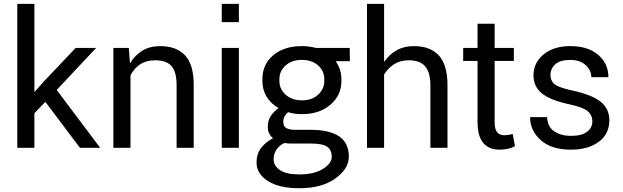

<svg xmlns="http://www.w3.org/2000/svg" viewBox="-20 -782 3296 1016"><path d="M510 0H403L220 -243L162 -182.5V0H71.5V-761.5H162V-294.5L214.5 -353.5L380.5 -528.5H489L280 -306Z M1005 0H914.5V-331.5Q914.5 -401 888 -432Q861.5 -463 800 -463Q754 -463 721.8 -441.5Q689.5 -420 670.5 -383.5V0H580V-528.5H661.5L667.5 -449L669 -448.5Q694 -489.5 733.2 -513.8Q772.5 -538 827 -538Q913.5 -538 959.2 -489.2Q1005 -440.5 1005 -333.5Z M1244 -665H1153.5V-761.5H1244ZM1244 0H1153.5V-528.5H1244Z M1458.5 -352.5Q1458.5 -311 1491.5 -281Q1524.5 -251 1578.5 -251Q1630.5 -251 1663.2 -281Q1696 -311 1696 -352.5V-363.5Q1696 -406.5 1663.2 -435.8Q1630.5 -465 1577.5 -465Q1524 -465 1491.2 -435.5Q1458.5 -406 1458.5 -363.5ZM1523.5 -22.5Q1513 -22.5 1504 -23Q1495 -23.5 1485.5 -25.5Q1459.5 -14 1443.8 8.5Q1428 31 1428 61Q1428 96 1462 118.5Q1496 141 1564 141Q1642 141 1688.8 111.8Q1735.5 82.5 1735.5 48Q1735.5 11.5 1711.2 -5.5Q1687 -22.5 1625 -22.5ZM1831.5 -458H1756.5Q1771 -437 1778.8 -413.5Q1786.5 -390 1786.5 -363.5V-352.5Q1786.5 -278 1728.5 -228Q1670.5 -178 1578.5 -178Q1557.5 -178 1539.5 -180.5Q1521.5 -183 1504.5 -188.5Q1492.5 -178.5 1485.8 -166Q1479 -153.5 1479 -136Q1479 -113.5 1495.2 -104.2Q1511.5 -95 1541 -95H1625Q1723.5 -95 1774.8 -60.2Q1826 -25.5 1826 48Q1826 110.5 1754.8 162.2Q1683.5 214 1564 214Q1455.5 214 1396.5 175.2Q1337.5 136.5 1337.5 78Q1337.5 33 1361.2 1.5Q1385 -30 1425 -50.5Q1411.5 -61.5 1404.2 -76Q1397 -90.5 1397 -110Q1397 -144 1412.5 -167.8Q1428 -191.5 1454 -210Q1412.5 -234 1390.5 -270.8Q1368.5 -307.5 1368.5 -352.5V-363.5Q1368.5 -441 1425.8 -489.5Q1483 -538 1577.5 -538Q1597 -538 1615.2 -535.5Q1633.5 -533 1651 -528.5H1830.5Z M2348 0H2257.5V-331.5Q2257.5 -397 2230.5 -430Q2203.5 -463 2143 -463Q2098.5 -463 2065.8 -442.5Q2033 -422 2012.5 -387.5V0H1922V-761.5H2012.5V-456.5L2014 -456Q2040 -494 2079 -516Q2118 -538 2170.5 -538Q2257 -538 2302.5 -488.2Q2348 -438.5 2348 -330.5Z M2624.5 10Q2507 10 2507 -136V-459.5H2431V-528.5H2507V-656.5H2597.5V-528.5H2699V-459.5H2597.5V-136Q2597.5 -99 2610.2 -82.8Q2623 -66.5 2647 -66.5Q2670 -66.5 2693 -73L2705 -9Q2691.5 0 2668.8 5Q2646 10 2624.5 10Z M3000.5 10Q2898.5 10 2841.8 -40.2Q2785 -90.5 2785 -162H2875Q2878 -109 2914.2 -86Q2950.5 -63 3000.5 -63Q3058 -63 3086.2 -84.5Q3114.5 -106 3114.5 -139.5Q3114.5 -172.5 3090 -193.5Q3065.5 -214.5 2995 -229.5Q2893.5 -251 2848.2 -287.2Q2803 -323.5 2803 -384Q2803 -449.5 2856.2 -493.8Q2909.5 -538 2998 -538Q3092 -538 3145.8 -491.5Q3199.5 -445 3199.5 -373.5H3109Q3109 -409.5 3079.2 -437.2Q3049.5 -465 2998 -465Q2944.5 -465 2918.8 -442.2Q2893 -419.5 2893 -386.5Q2893 -354 2915 -336.2Q2937 -318.5 3008.5 -303Q3113.5 -280.5 3159 -243.2Q3204.5 -206 3204.5 -146Q3204.5 -73 3148.5 -31.5Q3092.5 10 3000.5 10Z"/></svg>

Font: Roberto Sans
Style: Regular
Weight: 400
Designer: Google (font) & Cristiano Sobral (main changes)
Version: Version 1.500; ttfautohint (v1.8.4.7-5d5b-dirty)